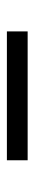

<svg xmlns="http://www.w3.org/2000/svg" viewBox="219 -536 103 582"><g transform="rotate(90 271.0 -245.5)"><path d="M466.3 -214.4H75.7V-277.3H466.3Z"/></g></svg>

Font: Kumbh Sans
Style: Regular
Weight: 400
Version: Version 1.005